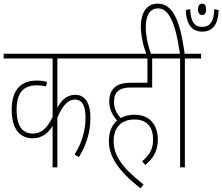

<svg xmlns="http://www.w3.org/2000/svg" viewBox="-20 -916 1217 1051"><path d="M530 -596V-622H0V-596H268V-276C238 -211 202 -185 161 -185C107 -185 71 -219 71 -316C71 -406 107 -449 181 -449C200 -449 216 -447 232 -443L237 -468C222 -472 203 -475 181 -475C91 -475 44 -420 44 -316C44 -201 95 -159 160 -159C207 -159 243 -185 268 -227V0H294V-272C325 -345 356 -371 389 -371C433 -371 448 -334 448 -269C448 -193 423 -125 388 -70L412 -56C450 -118 475 -189 475 -270C475 -355 444 -397 392 -397C352 -397 319 -375 294 -325V-596Z M758 -33 775 -13C819 -49 844 -90 844 -152C844 -220 810 -288 716 -288C688 -288 662 -282 641 -270C620 -292 604 -320 604 -358C604 -413 633 -437 696 -437H813V-596H902V-622H518V-596H787V-463H692C617 -463 578 -428 578 -361C578 -315 599 -281 621 -256C593 -232 576 -195 576 -145C576 -62 622 15 749 115L766 94C646 1 602 -67 602 -144C602 -215 642 -262 716 -262C789 -262 818 -215 818 -152C818 -96 795 -65 758 -33Z M1108 -865C1108 -887 1100 -896 1087 -896C1073 -896 1064 -886 1064 -865C1064 -844 1073 -834 1087 -834C1100 -834 1108 -843 1108 -865ZM992 -596H1081V-622H991C965 -809 925 -896 843 -896C781 -896 751 -843 751 -772C751 -715 766 -659 783 -615H809C789 -666 778 -722 778 -768C778 -825 797 -870 845 -870C900 -870 939 -804 965 -622H890V-596H966V0H992ZM1177 -861 1153 -866C1151 -798 1130 -769 1087 -769C1044 -769 1024 -797 1021 -866L997 -861C1000 -780 1032 -743 1087 -743C1144 -743 1174 -781 1177 -861Z"/></svg>

Font: Noto Sans Devanagari ExtraCondensed Thin
Style: Regular
Weight: 100
Width: 2
Designer: Jelle Bosma - Monotype Design Team
Foundry: Monotype Imaging Inc.
Version: Version 2.004